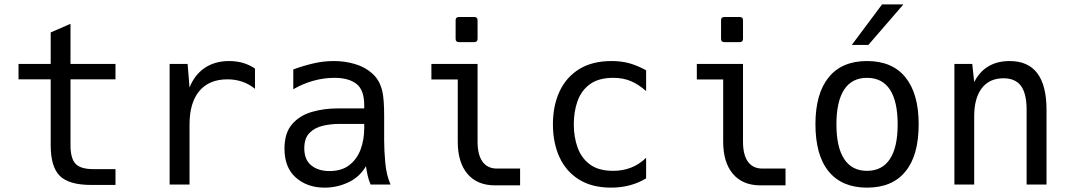

<svg xmlns="http://www.w3.org/2000/svg" viewBox="-20 -837 4856 871"><path d="M394 2Q293.5 2 251.7 -38.8Q210 -79.6 210 -178.2V-477.1H64V-546.9H210V-689.9L299.8 -729V-546.9H503.9V-477.1H299.8V-178.2Q299.8 -118.2 322.8 -94Q345.7 -69.8 402.8 -69.8H503.9V2Z M749.5 -546.9H831.1L839.8 -439.9Q862.8 -498 908.9 -529.1Q955.1 -560.1 1019.5 -560.1Q1086.9 -560.1 1136.7 -525.9V-434.1Q1084 -477.1 1011.7 -477.1Q928.7 -477.1 884.3 -424.1Q839.8 -371.1 839.8 -272V0H749.5Z M1452.6 14.2Q1373.5 14.2 1322 -31.5Q1270.5 -77.1 1270.5 -162.6Q1270.5 -233.4 1304.7 -273.2Q1338.9 -313 1394 -329.1Q1449.2 -345.2 1511.7 -345.2H1632.3V-359.4Q1632.3 -429.2 1596.9 -456.5Q1561.5 -483.9 1497.6 -483.9Q1447.8 -483.9 1399.9 -470.2Q1352.1 -456.5 1310.5 -432.1V-522Q1355.5 -538.6 1401.4 -549.3Q1447.3 -560.1 1495.1 -560.1Q1543.9 -560.1 1590.1 -546.6Q1636.2 -533.2 1669.9 -502.7Q1703.6 -472.2 1714.8 -420.9Q1722.7 -384.8 1722.7 -312V-200.2Q1722.7 -154.3 1727.8 -98.6Q1732.9 -43 1751.5 0H1661.1Q1652.8 -19 1647.9 -40.8Q1643.1 -62.5 1640.1 -83Q1611.3 -33.7 1560.3 -9.8Q1509.3 14.2 1452.6 14.2ZM1474.6 -61Q1530.3 -61 1565.2 -88.4Q1600.1 -115.7 1616.2 -159.9Q1632.3 -204.1 1632.3 -254.9V-274.9H1518.6Q1480.5 -274.9 1444.1 -266.4Q1407.7 -257.8 1384 -233.9Q1360.4 -210 1360.4 -164.1Q1360.4 -112.3 1392.1 -86.7Q1423.8 -61 1474.6 -61Z M2061.5 -646Q2046.9 -646 2046.9 -660.6V-745.1Q2046.9 -759.8 2061.5 -759.8H2131.8Q2146.5 -759.8 2146.5 -745.1V-660.6Q2146.5 -646 2131.8 -646ZM2225.6 3.9Q2145 3.9 2100.8 -48.1Q2056.6 -100.1 2056.6 -194.3V-476.6H1937V-546.9H2146.5V-194.3Q2146.5 -134.8 2168.9 -103.5Q2191.4 -72.3 2234.4 -72.3H2339.4V3.9Z M2752.4 14.2Q2666 14.2 2607.2 -22.2Q2548.3 -58.6 2518.3 -123.5Q2488.3 -188.5 2488.3 -272.9Q2488.3 -357.9 2518.6 -422.6Q2548.8 -487.3 2607.9 -523.7Q2667 -560.1 2754.4 -560.1Q2799.8 -560.1 2836.4 -549.6Q2873 -539.1 2911.1 -518.1V-423.8Q2876.5 -454.6 2841.6 -469.2Q2806.6 -483.9 2762.2 -483.9Q2696.3 -483.9 2657 -455.6Q2617.7 -427.2 2600.3 -379.4Q2583 -331.5 2583 -272.9Q2583 -214.8 2600.6 -166.7Q2618.2 -118.7 2657.2 -90.3Q2696.3 -62 2761.7 -62Q2804.7 -62 2841.8 -76.2Q2878.9 -90.3 2911.1 -121.1V-27.8Q2841.3 14.2 2752.4 14.2Z M3265.6 -646Q3251 -646 3251 -660.6V-745.1Q3251 -759.8 3265.6 -759.8H3335.9Q3350.6 -759.8 3350.6 -745.1V-660.6Q3350.6 -646 3335.9 -646ZM3429.7 3.9Q3349.1 3.9 3304.9 -48.1Q3260.7 -100.1 3260.7 -194.3V-476.6H3141.1V-546.9H3350.6V-194.3Q3350.6 -134.8 3373 -103.5Q3395.5 -72.3 3438.5 -72.3H3543.5V3.9Z M3981.4 -816.9H4078.1L3919.4 -633.3H3844.2ZM3913.1 14.2Q3799.8 14.2 3739.3 -59.1Q3708.5 -97.2 3693.8 -151.1Q3679.2 -205.1 3679.2 -273.4Q3679.2 -412.1 3739.3 -486.3Q3799.3 -560.1 3913.1 -560.1Q4027.8 -560.1 4087.4 -486.3Q4147.5 -412.1 4147.5 -273.9Q4147.5 -131.3 4087.4 -59.1Q4028.3 14.2 3913.1 14.2ZM3913.1 -62Q3981.9 -62 4017.1 -115.7Q4052.2 -168.9 4052.2 -272.9Q4052.2 -377 4017.1 -430.7Q3981.9 -483.9 3913.1 -483.9Q3844.7 -483.9 3809.6 -430.7Q3774.4 -377 3774.4 -272.9Q3774.4 -168.9 3809.6 -115.7Q3844.7 -62 3913.1 -62Z M4309.6 -546.9H4390.6L4399.4 -464.8Q4448.7 -560.1 4560.1 -560.1Q4727.5 -560.1 4727.5 -338.9V0H4637.2V-338.9Q4637.2 -412.6 4611.6 -447.3Q4585.9 -481.9 4532.2 -481.9Q4468.3 -481.9 4433.8 -436.8Q4399.4 -391.6 4399.4 -309.1V0H4309.6Z"/></svg>

Font: Vazir Code Hack
Style: Code-Hack
Weight: 400
Foundry: DejaVu fonts team - Redesigned by Saber Rastikerdar
Version: Version 1.1.2